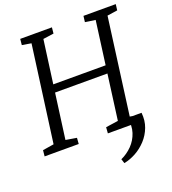

<svg xmlns="http://www.w3.org/2000/svg" viewBox="-166 -867 1076 1201"><g transform="rotate(-20 372.0 -266.5)"><path d="M662.5 -49Q668 4 651.2 48Q634.5 92 603.2 125.8Q572 159.5 532.8 181Q493.5 202.5 454 210L444.5 181Q486.5 162 519 128.8Q551.5 95.5 566.2 50.5Q581 5.5 569 -49ZM-0.5 0 3.5 -40 78 -52 164.5 -693 103.5 -703 107.5 -743H318.5L314.5 -703L243.5 -693L204.5 -405H553L591.5 -693L523.5 -703L528.5 -743H743.5L738.5 -703L670.5 -693L585 -52L656.5 -40L653.5 0H420.5L423.5 -40L506 -52L546 -353H197.5L157 -52L229.5 -40L226.5 0Z"/></g></svg>

Font: Merriweather Light
Style: Italic
Weight: 300
Italic angle: -7.8°
Designer: Eben Sorkin
Foundry: Eben Sorkin
Version: Version 2.101